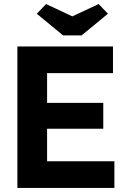

<svg xmlns="http://www.w3.org/2000/svg" viewBox="-20 -930 675 950"><path d="M66 0V-700H539V-568H213V-421H491V-293H213V-132H546V0ZM292 -755 162 -862 208 -910 338 -849 468 -910 514 -862 384 -755Z"/></svg>

Font: Our Lexend SemiBold
Style: Regular
Weight: 600
Designer: Bonnie Shaver-Troup, Thomas Jockin
Foundry: Lexend
Version: Version 1.007